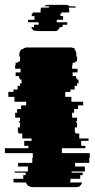

<svg xmlns="http://www.w3.org/2000/svg" viewBox="-35 -765 387 785"><path d="M218 -139H332V-119H330V-99H272V-84H312V-64H258V-59H303V-49H293V-34H253V-27Q253 -25 252.5 -23Q252 -21 251 -19H301Q298 -9 290 -4H292Q287 0 278 0H99Q89 0 84 -4H82Q75 -9 71 -19H21Q20 -22 20 -27V-34H60V-49H70V-59H25V-64H79V-84H39V-99H97V-119H99V-139H-15V-159H81V-169H64V-189H94V-199H56V-219H41V-224H38V-244H47V-264H42V-269H47V-284H27V-304H35V-319H51V-334H72V-349H24V-369H-1V-389H20V-399H37V-414H47V-424H53V-439H48V-444H43V-454H29V-469H49V-484H27V-499H29V-509H40V-514H47V-534H44V-544Q44 -555 53 -564H58Q62 -568 66 -569H65Q71 -571 75 -571H254Q258 -571 264 -569H265Q270 -568 273 -564H268Q277 -557 277 -544V-534H280V-514H273V-509H262V-499H260V-484H282V-469H262V-454H276V-444H281V-439H286V-424H280V-414H270V-399H253V-389H232V-369H257V-349H305V-334H284V-319H268V-304H260V-284H280V-269H275V-264H280V-244H271V-224H274V-219H289V-199H327V-189H297V-169H314V-159H218ZM276 -734H245Q248 -730 248 -723V-714H216V-709H212V-699H223V-684H197V-674H240V-664H221V-660Q221 -659 220.5 -657.5Q220 -656 220 -654H209Q206 -642 195 -639H201Q199 -638 194 -638H121Q116 -638 114 -639H107Q96 -642 93 -654H104V-664H123V-674H80V-684H106V-699H95V-709H99V-714H131V-723Q131 -728 133 -734H164Q166 -738 167 -739H146Q151 -745 161 -745H234Q244 -745 250 -739H272Q275 -736 276 -734Z"/></svg>

Font: Rubik Glitch
Style: Regular
Weight: 400
Designer: Hubert and Fischer, NaN
Foundry: Hubert and Fischer, NaN
Version: Version 2.200